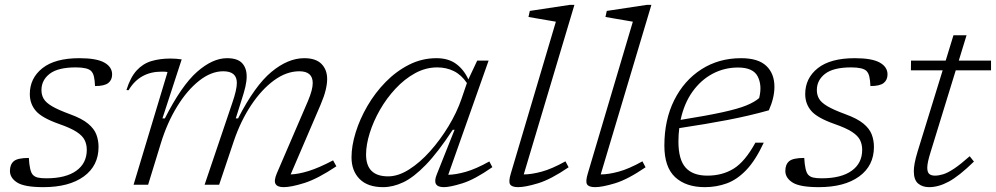

<svg xmlns="http://www.w3.org/2000/svg" viewBox="-20 -762 4108 792"><path d="M99 -110.5Q102 -56 115 -41.5Q123 -32.5 136.2 -29.5Q149.5 -26.5 171.5 -26.5Q251 -26.5 294.5 -57.5Q338 -88.5 338 -144Q338 -166 329.2 -184Q320.5 -202 296 -218Q271.5 -234 224 -250.5Q153 -275.5 128 -304.5Q103 -333.5 103 -374Q103 -439.5 155 -480.8Q207 -522 307.5 -522Q378 -522 410.2 -504Q442.5 -486 442.5 -455Q442.5 -432 426.5 -419.5Q410.5 -407 372 -407Q371 -431 367.5 -446Q364 -461 355.5 -469.5Q340.5 -484 292.5 -484Q219.5 -484 185.2 -457.8Q151 -431.5 151 -390.5Q151 -370.5 160 -354.8Q169 -339 194.2 -324Q219.5 -309 268.5 -291Q318 -273 343.2 -252Q368.5 -231 377.5 -207Q386.5 -183 386.5 -156Q386.5 -78.5 325.8 -34.2Q265 10 159 10Q81 10 51 -9Q21 -28 21 -57Q21 -83.5 36.8 -97Q52.5 -110.5 99 -110.5Z M1367.5 -76Q1290.5 -24.5 1235.8 -7.2Q1181 10 1150 10Q1124.5 10 1116.8 -3Q1109 -16 1121.5 -46L1250 -344.5Q1260.5 -369.5 1265.2 -387.5Q1270 -405.5 1270 -419.5Q1270 -468 1214.5 -468Q1162 -468 1110.8 -430.8Q1059.5 -393.5 1016.2 -328.5Q973 -263.5 945 -181.5L884 0H824L938 -337Q957 -391.5 957 -420Q957 -468 901 -468Q851 -468 801.8 -429.2Q752.5 -390.5 711 -323.2Q669.5 -256 643.5 -171L591 0H531L671 -464.5Q666.5 -466 659.8 -466.2Q653 -466.5 647 -466.5Q556 -466.5 510.5 -390L501.5 -390.5Q518 -443.5 543.8 -471.5Q569.5 -499.5 604.5 -510Q639.5 -520.5 683 -520.5Q707.5 -520.5 729.5 -517L650 -273.5H660Q729 -409.5 793 -465.8Q857 -522 916.5 -522Q959.5 -522 978.5 -501.8Q997.5 -481.5 997.5 -447Q997.5 -427 992.2 -404.2Q987 -381.5 976.5 -349.5L952.5 -273.5H962Q1031.5 -409 1099.8 -465.5Q1168 -522 1235 -522Q1283 -522 1306.2 -498.2Q1329.5 -474.5 1329.5 -436Q1329.5 -415.5 1323.2 -389.8Q1317 -364 1302 -329L1179 -42.5Q1210.5 -43.5 1252.8 -56.5Q1295 -69.5 1354 -100.5Z M1781.5 -42 1855 -226.5H1847.5Q1786.5 -133.5 1736.5 -82Q1686.5 -30.5 1643.8 -10.2Q1601 10 1560.5 10Q1496.5 10 1463.2 -23.8Q1430 -57.5 1430 -113Q1430 -160 1447 -215.2Q1464 -270.5 1495.5 -324.8Q1527 -379 1570.5 -423.5Q1614 -468 1667.2 -495Q1720.5 -522 1780.5 -522Q1829.5 -522 1861.5 -498.5Q1893.5 -475 1912 -434.5L1948.5 -512H1995.5L1829 -41Q1859.5 -41.5 1901.2 -53.2Q1943 -65 1998.5 -96L2011 -72.5Q1938 -21.5 1887.2 -5.8Q1836.5 10 1811 10Q1760.5 10 1781.5 -42ZM1490 -124.5Q1490 -34.5 1581 -34.5Q1622.5 -34.5 1667.2 -62.8Q1712 -91 1754 -138Q1796 -185 1830.2 -241.5Q1864.5 -298 1884 -355L1906 -419.5Q1883.5 -453 1852.5 -468.5Q1821.5 -484 1783.5 -484Q1736 -484 1692.2 -460Q1648.5 -436 1611.5 -396.2Q1574.5 -356.5 1547.2 -308.8Q1520 -261 1505 -212.8Q1490 -164.5 1490 -124.5Z M2273 -672.5Q2264 -674 2242.5 -677.8Q2221 -681.5 2197.5 -685.5Q2174 -689.5 2160 -692L2165.5 -717L2331 -742H2349.5L2140.5 -42.5Q2172 -42.5 2214 -53.8Q2256 -65 2312.5 -96.5L2325.5 -72Q2251.5 -21.5 2199 -5.8Q2146.5 10 2117.5 10Q2091 10 2084 -1.8Q2077 -13.5 2087.5 -47.5Z M2590.5 -672.5Q2581.5 -674 2560 -677.8Q2538.5 -681.5 2515 -685.5Q2491.5 -689.5 2477.5 -692L2483 -717L2648.5 -742H2667L2458 -42.5Q2489.5 -42.5 2531.5 -53.8Q2573.5 -65 2630 -96.5L2643 -72Q2569 -21.5 2516.5 -5.8Q2464 10 2435 10Q2408.5 10 2401.5 -1.8Q2394.5 -13.5 2405 -47.5Z M3130.5 -173.5Q3096.5 -100.5 3058.5 -60.8Q3020.5 -21 2977.8 -5.5Q2935 10 2887.5 10Q2809.5 10 2765 -31.2Q2720.5 -72.5 2720.5 -161.5Q2720.5 -267.5 2761.2 -349Q2802 -430.5 2873.5 -476.2Q2945 -522 3037 -522Q3107.5 -522 3141 -490.2Q3174.5 -458.5 3174.5 -404Q3174.5 -358.5 3151.5 -307Q3071.5 -284.5 2981.8 -267.2Q2892 -250 2782 -233.5Q2778.5 -206.5 2778.5 -178Q2778.5 -104 2808 -70.8Q2837.5 -37.5 2898 -37.5Q2959.5 -37.5 3006.2 -66.2Q3053 -95 3096 -173.5ZM3024.5 -483.5Q2968 -483.5 2919.5 -457.8Q2871 -432 2836.5 -383.8Q2802 -335.5 2787.5 -267.5Q2896.5 -285 2960.2 -299Q3024 -313 3058 -326.8Q3092 -340.5 3111.5 -357.5Q3124.5 -409 3105.8 -446.2Q3087 -483.5 3024.5 -483.5Z M3297.5 -110.5Q3300.5 -56 3313.5 -41.5Q3321.5 -32.5 3334.8 -29.5Q3348 -26.5 3370 -26.5Q3449.5 -26.5 3493 -57.5Q3536.5 -88.5 3536.5 -144Q3536.5 -166 3527.8 -184Q3519 -202 3494.5 -218Q3470 -234 3422.5 -250.5Q3351.5 -275.5 3326.5 -304.5Q3301.5 -333.5 3301.5 -374Q3301.5 -439.5 3353.5 -480.8Q3405.5 -522 3506 -522Q3576.5 -522 3608.8 -504Q3641 -486 3641 -455Q3641 -432 3625 -419.5Q3609 -407 3570.5 -407Q3569.5 -431 3566 -446Q3562.5 -461 3554 -469.5Q3539 -484 3491 -484Q3418 -484 3383.8 -457.8Q3349.5 -431.5 3349.5 -390.5Q3349.5 -370.5 3358.5 -354.8Q3367.5 -339 3392.8 -324Q3418 -309 3467 -291Q3516.5 -273 3541.8 -252Q3567 -231 3576 -207Q3585 -183 3585 -156Q3585 -78.5 3524.2 -34.2Q3463.5 10 3357.5 10Q3279.5 10 3249.5 -9Q3219.5 -28 3219.5 -57Q3219.5 -83.5 3235.2 -97Q3251 -110.5 3297.5 -110.5Z M3818.5 -134Q3805 -91 3805 -70.5Q3805 -51 3813.5 -44.2Q3822 -37.5 3836.5 -37.5Q3852 -37.5 3870.8 -43.2Q3889.5 -49 3915.5 -66.2Q3941.5 -83.5 3980 -117.5L3997.5 -95.5Q3936.5 -36 3894 -13Q3851.5 10 3812.5 10Q3785 10 3767.2 -5Q3749.5 -20 3749.5 -56Q3749.5 -70 3753 -89.2Q3756.5 -108.5 3765 -136.5L3868.5 -472H3737.5L3738 -512H3881L3913 -616.5H3967L3935 -512H4068V-472H3922.5Z"/></svg>

Font: Newsreader 6pt Light
Style: Italic
Weight: 300
Italic angle: -17°
Designer: Hugues Gentile
Foundry: Production Type
Version: Version 1.003; ttfautohint (v1.8.3)